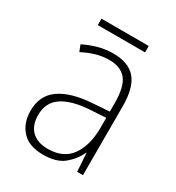

<svg xmlns="http://www.w3.org/2000/svg" viewBox="-160 -747 788 858"><g transform="rotate(30 234.0 -318.5)"><path d="M238 -539Q316 -539 353.5 -495.5Q391 -452 391 -355V0H361L355 -94H353Q334 -52 296.5 -21Q259 10 190 10Q117 10 80.5 -30Q44 -70 44 -133Q44 -212 102 -252.5Q160 -293 267 -300L353 -306V-349Q353 -434 324.5 -469.5Q296 -505 236 -505Q204 -505 171 -496Q138 -487 102 -468L89 -501Q123 -518 160.5 -528.5Q198 -539 238 -539ZM270 -269Q180 -263 131.5 -230.5Q83 -198 83 -133Q83 -80 112.5 -51.5Q142 -23 195 -23Q275 -23 313.5 -76.5Q352 -130 353 -219V-274ZM357 -647V-614H113V-647Z"/></g></svg>

Font: Noto Sans Armenian SemiCondensed ExtraLight
Style: Regular
Weight: 200
Width: 4
Designer: Monotype Design Team
Foundry: Monotype Imaging Inc.
Version: Version 2.008; ttfautohint (v1.8.4.7-5d5b)